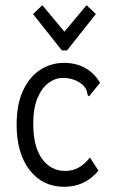

<svg xmlns="http://www.w3.org/2000/svg" viewBox="-20 -708 440 739"><path d="M227 11Q144 11 94 -53.5Q44 -118 44 -228Q44 -306 68.5 -359Q93 -412 134.5 -439Q176 -466 226 -466Q273 -466 308.5 -446Q344 -426 365 -389L329 -345L323 -337L318 -341Q316 -349 314 -357.5Q312 -366 301 -379Q270 -408 221 -408Q193 -408 167 -389Q141 -370 124.5 -331Q108 -292 108 -231Q108 -143 142 -96.5Q176 -50 231 -50Q287 -50 326 -102L359 -51Q307 11 227 11ZM143 -688 228 -586 313 -688 349 -654 238 -514H218L107 -654Z"/></svg>

Font: Inconsolata Condensed
Style: Regular
Weight: 400
Width: 3
Monospace: yes
Designer: Raph Levien, Cyreal, Brenton Simpson
Foundry: Raph Levien, Cyreal, Google
Version: Version 3.000; ttfautohint (v1.8.2.53-6de2)